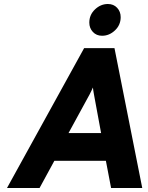

<svg xmlns="http://www.w3.org/2000/svg" viewBox="-20 -941 740 961"><path d="M15 0 401 -700H553L692 0H536L510 -136H252L178 0ZM323 -275H486L454 -448Q453 -453.5 451 -464.5Q449 -475.5 447.2 -486.5Q445.5 -497.5 445 -503Q442.5 -497 437.8 -487Q433 -477 427.8 -467Q422.5 -457 419 -451ZM491 -762Q462.5 -762 444.8 -781.2Q427 -800.5 427 -828Q427 -867 455.5 -894Q484 -921 520 -921Q548.5 -921 566.2 -902Q584 -883 584 -855Q584 -816 555.5 -789Q527 -762 491 -762Z"/></svg>

Font: Overpass Black
Style: Italic
Weight: 900
Italic angle: -10°
Designer: Delve Withrington, Dave Bailey, Thomas Jockin
Foundry: Delve Fonts LLC
Version: Version 4.000